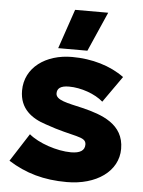

<svg xmlns="http://www.w3.org/2000/svg" viewBox="-53 -782 625 838"><g transform="rotate(5 259.0 -363.0)"><path d="M311 -566 387 -739H242L183 -566ZM271 13C400 13 495 -53 495 -152C495 -261 397 -294 312 -315C243 -331 193 -339 193 -369C193 -390 207 -403 245 -403C298 -403 360 -381 395 -350L476 -465C416 -509 335 -533 247 -533C132 -533 42 -469 42 -368C42 -288 96 -250 158 -230C284 -185 338 -195 338 -157C338 -131 318 -118 278 -118C216 -118 134 -146 93 -181L14 -58C90 -10 170 13 271 13Z"/></g></svg>

Font: Fixel Display ExtraBold
Style: Regular
Weight: 800
Designer: AlfaBravo + MacPaw
Foundry: Kyrylo Tkachov, Marchela Mozhyna, Serhii Makarenko, Maria Weinstein, Zakhar Kryvoshyya
Version: Version 1.211